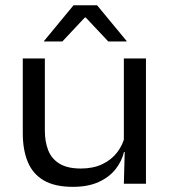

<svg xmlns="http://www.w3.org/2000/svg" viewBox="-20 -709 659 741"><path d="M153.1 -483.4V-204.9Q153.1 -161.3 166.3 -128.5Q179.5 -95.6 210 -77.1Q240.5 -58.6 292.2 -58.6Q340 -58.6 375.1 -75.5Q410.1 -92.3 432.2 -121Q454.2 -149.6 462.1 -184.9L476 -122.5H458.5Q450.1 -86.5 425.8 -55.8Q401.4 -25 360.6 -6.5Q319.8 12.1 261.2 12.1Q191.9 12.1 149.4 -12.5Q106.9 -37.1 87.4 -83.7Q67.9 -130.2 67.9 -195.6V-483.4ZM543.3 -483.4V0H458L461.5 -130.5L458 -138.5V-483.4ZM263.8 -688.7H354.7L468.6 -550.8V-549H397.8L311.1 -641.3H307.3L220.7 -549H149.9V-550.8Z"/></svg>

Font: Anek Gurmukhi Medium SemiExpanded
Style: Regular
Weight: 500
Width: 6
Version: Version 1.003